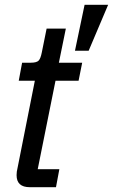

<svg xmlns="http://www.w3.org/2000/svg" viewBox="-20 -779 470 799"><path d="M104 0Q49 0 49 -50Q49 -58 50 -65Q51 -72 53 -80L125 -443H58L72 -518H107Q132 -518 140.5 -526.5Q149 -535 154 -561L174 -660H254L225 -518H322L307 -443H211L137 -75H227L213 0ZM349 -568H292L332 -759H430Z"/></svg>

Font: IBM Plex Sans Condensed Text
Style: Italic
Weight: 450
Width: 3
Italic angle: -11°
Designer: Mike Abbink, Paul van der Laan, Pieter van Rosmalen
Foundry: Bold Monday
Version: Version 1.1